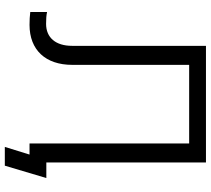

<svg xmlns="http://www.w3.org/2000/svg" viewBox="-58 -696 854 777"><g transform="rotate(90 368.5 -307.0)"><path d="M637 -714H165V-172C165 -106 132 -67 76 -67C57 -67 41 -68 28 -71V-3C43 -1 62 0 80 0C182 0 242 -65 242 -173V-646H560V0H605L574 100H650L700 -68H637Z"/></g></svg>

Font: Non Bureau Light
Style: Regular
Weight: 300
Designer: Jona Saucedo
Foundry: Non Foundry
Version: Version 1.000;FEAKit 1.0